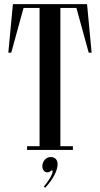

<svg xmlns="http://www.w3.org/2000/svg" viewBox="-20 -720 480 922"><path d="M398 -700H42L20 -467H34L93.1 -682H170V-18H110V0H330V-18H270V-682H346.9L406 -467H420ZM223.9 34C197.6 34 183.3 58 183.3 78.3C183.3 95.7 194.3 107.7 207.3 107.7C211.6 107.7 216.3 106.3 220.6 103.3C224.3 101 226.9 98 229.9 98C231.6 98 232.9 99.7 232.9 102.3C232.9 119.7 208.1 156.2 190.6 175.7L196.9 181.7C236.3 139.8 256.6 98 256.6 67.7C256.6 47.3 243.6 34 223.9 34Z"/></svg>

Font: Picaflor 24 pt
Style: Regular
Weight: 400
Designer: Ariel Martín Pérez
Foundry: Tunera Type Foundry
Version: Version 1.000;hotconv 1.0.109;makeotfexe 2.5.65596